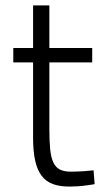

<svg xmlns="http://www.w3.org/2000/svg" viewBox="-20 -677 406 708"><path d="M162 -447V-201Q162 -157 165 -127Q168 -97 176.5 -78.5Q185 -60 200.5 -52Q216 -44 241 -44Q252 -44 265.5 -44.5Q279 -45 293 -46Q308 -47 325 -49L329 2Q313 5 296 7Q282 9 265.5 10Q249 11 236 11Q200 11 174.5 1.5Q149 -8 133 -29.5Q117 -51 109.5 -85.5Q102 -120 102 -170V-447H29V-500H102V-657H162V-500H320V-447Z"/></svg>

Font: Panefresco 250wt
Style: Regular
Weight: 300
Version: Version 1.000